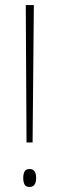

<svg xmlns="http://www.w3.org/2000/svg" viewBox="-20 -734 234 760"><path d="M109 -170H85L82 -714H114ZM72 -30Q72 -44 77 -54.5Q82 -65 97 -65Q123 -65 123 -30Q123 6 97 6Q82 6 77 -4Q72 -14 72 -30Z"/></svg>

Font: Noto Sans Lao Looped UI ExCd Thin
Style: Regular
Weight: 100
Width: 2
Designer: Mark Frömberg, Ben Mitchell
Foundry: The Fontpad Ltd
Version: Version 1.001